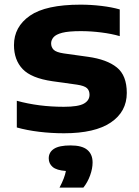

<svg xmlns="http://www.w3.org/2000/svg" viewBox="-20 -576 611 845"><path d="M262 10.5Q206 10.5 152.2 4Q98.5 -2.5 54 -15V-132.5Q150 -106 260.5 -106Q324.5 -106 349.2 -120Q374 -134 374 -159Q374 -177.5 362.8 -188Q351.5 -198.5 318.5 -203.5L211 -218.5Q117.5 -232 79.5 -272.2Q41.5 -312.5 41.5 -377.5Q41.5 -458 111.5 -506.8Q181.5 -555.5 334.5 -555.5Q380 -555.5 426.2 -550Q472.5 -544.5 507 -534.5V-417Q471 -427.5 425.5 -433.2Q380 -439 336 -439Q282 -439 254 -431.8Q226 -424.5 215.5 -412Q205 -399.5 205 -385Q205 -368.5 216 -357.2Q227 -346 260 -341L367.5 -326Q450.5 -314.5 494.2 -279.2Q538 -244 538 -167Q538 -84.5 467.8 -37Q397.5 10.5 262 10.5ZM242 249.5Q264.5 207 270 176.5Q229 173.5 211.8 158.8Q194.5 144 194.5 121Q194.5 94 217.5 79Q240.5 64 290.5 64Q341 64 364.2 83.5Q387.5 103 387.5 139Q387.5 166 376.5 196.2Q365.5 226.5 347 249.5Z"/></svg>

Font: Encode Sans Exp
Style: Bold
Weight: 700
Width: 7
Designer: Multiple Designers
Foundry: Impallari Type
Version: Version 3.002; ttfautohint (v1.8.3) -l 8 -r 50 -G 200 -x 14 